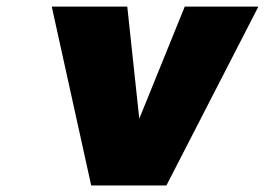

<svg xmlns="http://www.w3.org/2000/svg" viewBox="-20 -567 810 587"><path d="M138.2 -546.9H369.1L405.8 -204.1L544.9 -546.9H770L488.8 0H258.8Z"/></svg>

Font: Trueno Black
Style: Italic
Weight: 900
Designer: Julieta Ulanovsky
Foundry: Julieta Ulanovsky
Version: Version 3.001b | FøM Fix